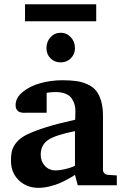

<svg xmlns="http://www.w3.org/2000/svg" viewBox="-20 -882 593 914"><path d="M536.1 0H350.1L336.9 -49.8Q333.5 -47.4 327.1 -43.2Q320.8 -39.1 301.3 -28.3Q281.7 -17.6 262.2 -9.3Q242.7 -1 215.1 5.6Q187.5 12.2 163.1 12.2Q107.9 12.2 70.1 -23.4Q32.2 -59.1 32.2 -117.2Q32.2 -147 37.6 -166.5Q43 -186 60.5 -206.5Q78.1 -227.1 111.8 -243.2Q145.5 -259.3 200.4 -276.6Q255.4 -293.9 337.9 -312L338.9 -351.1Q339.4 -367.2 335.7 -381.8Q332 -396.5 322.8 -411.4Q313.5 -426.3 293.5 -435.1Q273.4 -443.8 245.1 -443.8Q233.4 -443.8 222.7 -442.9Q211.9 -441.9 207 -440.9L202.1 -439.9V-345.2H99.1Q97.2 -345.2 94.2 -345Q91.3 -344.7 83.5 -345.9Q75.7 -347.2 69.8 -350.3Q64 -353.5 59.1 -361.3Q54.2 -369.1 54.2 -380.9Q54.2 -416.5 88.1 -444.3Q122.1 -472.2 172.4 -486.1Q222.7 -500 276.9 -500Q314 -500 341.3 -496.3Q368.7 -492.7 394.3 -481.7Q419.9 -470.7 435.8 -452.1Q451.7 -433.6 460.9 -403.1Q470.2 -372.6 470.2 -330.1V-73.2Q470.2 -64 476.6 -57.4Q482.9 -50.8 492.2 -49.8L536.1 -46.9ZM336.9 -92.8V-257.8Q241.7 -238.8 207.8 -214.8Q173.8 -190.9 173.8 -145Q173.8 -113.8 193.8 -92.3Q213.9 -70.8 245.1 -70.8Q264.2 -70.8 287.1 -76.2Q310.1 -81.5 323.2 -86.9ZM438 -780.8H99.1V-861.8H438ZM336.9 -652.8Q336.9 -624.5 317.4 -604.7Q297.9 -585 269 -585Q239.7 -585 220.5 -604.2Q201.2 -623.5 201.2 -652.8Q201.2 -683.6 220.5 -704.8Q239.7 -726.1 269 -726.1Q297.4 -726.1 317.1 -704.8Q336.9 -683.6 336.9 -652.8Z"/></svg>

Font: Veleka
Style: Bold
Weight: 700
Designer: Stefan Peev, Context Ltd, 2016; SIL International, 1997-2014.
Foundry: Stefan Peev, Context Ltd, 2016
Version: Version 1.000